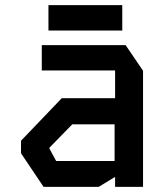

<svg xmlns="http://www.w3.org/2000/svg" viewBox="-20 -729 640 749"><path d="M143 -553V-454H429V-346H221L62 -180V-131L150 0H365L429 -39V0H538V-453L470 -553ZM173 -149V-153L262 -244H427V-101H199ZM457 -610H169V-709H457Z"/></svg>

Font: Kode Mono SemiBold
Style: Regular
Weight: 600
Monospace: yes
Designer: Isa Ozler
Foundry: Kadena LLC
Version: Version 1.206;gftools[0.9.28]